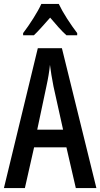

<svg xmlns="http://www.w3.org/2000/svg" viewBox="-20 -960 512 980"><path d="M367 0 319 -208H154L107 0H0L173 -714H296L472 0ZM253 -519Q247 -549 242.5 -577Q238 -605 235 -629Q230 -579 217 -520L170 -298H302ZM280 -940Q296 -906 322 -865.5Q348 -825 374 -791V-780H319Q299 -798 278.5 -821Q258 -844 236 -870Q213 -844 191.5 -820Q170 -796 153 -780H98V-791Q124 -825 150.5 -867Q177 -909 191 -940Z"/></svg>

Font: Noto Sans ExtraCondensed Medium
Style: Regular
Weight: 500
Width: 2
Designer: Monotype Design Team
Foundry: Monotype Imaging Inc.
Version: Version 2.013; ttfautohint (v1.8.4.7-5d5b)